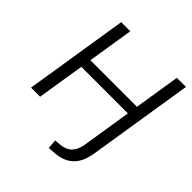

<svg xmlns="http://www.w3.org/2000/svg" viewBox="-234 -871 1230 1230"><g transform="rotate(45 380.5 -256.0)"><path d="M402.2 193 397.4 130.1 441.2 126.2Q488.6 121.7 515.4 94.1Q542.2 66.5 550.8 15L604 -322H182.2L131 0H48.6L160.6 -705H243L193.4 -393H615.2L664.9 -705H747.3L633.6 10.5Q626.7 54.2 612.2 86.7Q597.7 119.3 574.6 141.2Q551.5 163.1 519.8 175.3Q488.1 187.5 446.2 190Z"/></g></svg>

Font: Nunito Sans 12pt ExtraLight
Style: Italic
Weight: 200
Italic angle: -9°
Designer: Vernon Adams
Foundry: Vernon Adams
Version: Version 3.101;gftools[0.9.27]